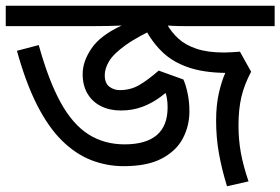

<svg xmlns="http://www.w3.org/2000/svg" viewBox="-30 -642 977 669"><path d="M401 -63Q342 -63 288 -84Q234 -105 186.5 -151.5Q139 -198 99.5 -275.5Q60 -353 29 -465L105 -485Q139 -362 181 -285.5Q223 -209 278 -174Q333 -139 404 -139Q478 -139 516 -171Q554 -203 554 -268Q554 -299 546 -321Q538 -343 530 -358H590Q562 -329 531.5 -306Q501 -283 466.5 -270Q432 -257 391 -257Q352 -257 322 -272Q292 -287 275 -315.5Q258 -344 258 -384Q258 -428 289 -473.5Q320 -519 394 -553Q374 -552 348.5 -551.5Q323 -551 298 -551H-10V-622H927V-551H614Q590 -551 571 -552Q552 -553 535 -554Q451 -516 408 -485Q365 -454 350 -428.5Q335 -403 335 -380Q335 -352 351 -340Q367 -328 387 -328Q425 -328 455 -345.5Q485 -363 523 -396L609 -365Q618 -345 624 -315.5Q630 -286 630 -254Q630 -204 607.5 -160.5Q585 -117 534.5 -90Q484 -63 401 -63ZM801 -205Q801 -156 809 -111Q817 -66 836 -10L761 7Q743 -51 733 -106.5Q723 -162 723 -222Q723 -275 732.5 -317Q742 -359 755 -388Q679 -389 625.5 -407.5Q572 -426 536 -460.5Q500 -495 475 -543L551 -559Q567 -530 591.5 -507.5Q616 -485 655 -472Q694 -459 751 -459Q765 -459 778 -460Q791 -461 806 -462L845 -392Q821 -347 811 -304Q801 -261 801 -205Z"/></svg>

Font: ubangla05
Style: Book
Weight: 400
Designer: Jelle Bosma - Monotype Design Team
Foundry: Monotype Imaging Inc.
Version: Version 2.003